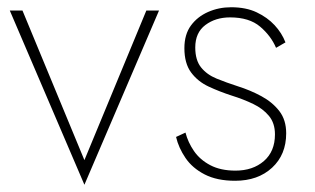

<svg xmlns="http://www.w3.org/2000/svg" viewBox="-20 -489 869 530"><path d="M7 -460 213 21 419 -460H384L213 -47L42 -460Z M492 -123 466 -111Q473 -81 492 -53Q511 -25 545 -7.5Q579 10 629 10Q692 10 731 -26Q770 -62 770 -121Q770 -158 751 -182.5Q732 -207 701.5 -223.5Q671 -240 636 -251Q605 -261 578 -272Q551 -283 535 -303Q519 -323 519 -358Q519 -399 547 -420Q575 -441 615 -441Q668 -441 698 -415.5Q728 -390 742 -357L768 -372Q758 -398 738 -419.5Q718 -441 688.5 -455Q659 -469 618 -469Q584 -469 554.5 -456Q525 -443 507 -418.5Q489 -394 489 -356Q489 -314 507.5 -289Q526 -264 556 -250Q586 -236 620 -225Q652 -215 679 -202Q706 -189 722.5 -169Q739 -149 739 -118Q739 -71 708.5 -44.5Q678 -18 630 -18Q589 -18 560.5 -33Q532 -48 515.5 -72Q499 -96 492 -123Z"/></svg>

Font: Jost ExtraLight
Style: Regular
Weight: 250
Version: Version 3.710